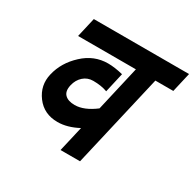

<svg xmlns="http://www.w3.org/2000/svg" viewBox="-144 -789 977 964"><g transform="rotate(30 344.0 -306.5)"><path d="M201 -287Q192 -249 210.5 -230Q229 -211 268 -211Q322 -211 385 -259L445 -520H110L136 -633H688L662 -520H558L433 20H320L354 -127Q292 -94 236 -94Q157 -94 113 -153Q69 -212 86 -283Q104 -360 167 -418Q229 -476 310 -476Q348 -476 397 -464L371 -350Q336 -363 289 -363Q256 -363 232.5 -342Q209 -321 201 -287Z"/></g></svg>

Font: Miedinger
Style: Bold-Italic
Weight: 700
Italic angle: -13°
Version: Version 001.000